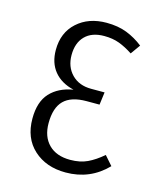

<svg xmlns="http://www.w3.org/2000/svg" viewBox="-89 -598 557 674"><g transform="rotate(15 190.0 -261.5)"><path d="M350 -487 325 -452Q299 -469 275 -478Q251 -487 220 -487Q175 -487 150.5 -462Q126 -437 126 -393Q126 -350 152.5 -323Q179 -296 223 -296H272L266 -250H219Q163 -250 136.5 -223.5Q110 -197 110 -141Q110 -92 138 -64Q166 -36 216 -36Q252 -36 278.5 -48.5Q305 -61 333 -85L362 -52Q301 11 212 11Q141 11 96 -30Q51 -71 51 -142Q51 -203 81 -235.5Q111 -268 164 -277Q118 -288 93 -318.5Q68 -349 68 -396Q68 -459 109.5 -496.5Q151 -534 216 -534Q258 -534 290 -521.5Q322 -509 350 -487Z"/></g></svg>

Font: Fira Sans Extra Condensed Light
Style: Regular
Weight: 300
Width: 1
Designer: Carrois Corporate & Edenspiekermann AG
Foundry: Carrois Corporate GbR & Edenspiekermann AG
Version: Version 4.203